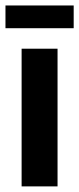

<svg xmlns="http://www.w3.org/2000/svg" viewBox="-20 -664 283 684"><path d="M57 0V-490.5H185V0ZM-0.5 -563.5V-644.5H242.5V-563.5Z"/></svg>

Font: Anek Latin SemiBold
Style: Regular
Weight: 600
Designer: Yesha Goshar
Foundry: Ek Type
Version: Version 1.003